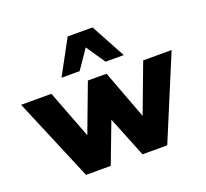

<svg xmlns="http://www.w3.org/2000/svg" viewBox="-143 -918 1153 1073"><g transform="rotate(-20 433.5 -381.0)"><path d="M193 0 -14 -492H166L286 -178H265L383 -492H494L612 -178H594L712 -492H881L676 0H529L394 -335H467L340 0ZM250 -557 361 -762H509L620 -557H512L435 -670L358 -557Z"/></g></svg>

Font: Nunito Sans 12pt Black
Style: Regular
Weight: 900
Designer: Vernon Adams
Foundry: Vernon Adams
Version: Version 3.101;gftools[0.9.27]